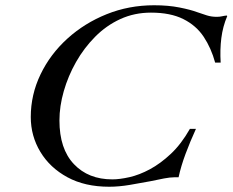

<svg xmlns="http://www.w3.org/2000/svg" viewBox="-20 -702 884 730"><path d="M395 8Q303 8 236.5 -28Q170 -64 133.5 -124.5Q97 -185 97 -257Q97 -342 134 -419Q171 -496 236 -555Q301 -614 385.5 -648Q470 -682 566 -682Q620 -682 662.5 -673.5Q705 -665 729 -656Q749 -649 766.5 -643.5Q784 -638 804 -638Q815 -638 823.5 -640Q832 -642 842 -643L844 -641Q827 -601 821.5 -557Q816 -513 819 -464H798Q783 -519 754.5 -562Q726 -605 677 -629.5Q628 -654 554 -654Q491 -654 437.5 -629.5Q384 -605 341.5 -562Q299 -519 269 -466Q239 -413 222.5 -355.5Q206 -298 206 -244Q206 -136 261 -78Q316 -20 407 -20Q435 -20 472.5 -28.5Q510 -37 550 -58.5Q590 -80 629.5 -117Q669 -154 702 -212H725Q703 -164 685.5 -117Q668 -70 659 -28Q658 -28 654.5 -28Q651 -28 644 -28Q627 -28 603.5 -23.5Q580 -19 552 -13Q515 -6 473.5 1Q432 8 395 8Z"/></svg>

Font: Ibarra Real Nova Medium
Style: Italic
Weight: 500
Italic angle: -22°
Designer: Jose Maria Ribagorda & Octavio Pardo
Foundry: Octavio Pardo
Version: Version 2.000